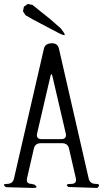

<svg xmlns="http://www.w3.org/2000/svg" viewBox="-22 -972 542 968"><path d="M424.8 -73.2Q430.7 -44.9 460.9 -44.9Q489.3 -44.9 468.8 -24.4L323.2 -29.3Q300.8 -44.9 336.9 -44.9Q366.2 -44.9 360.4 -73.2L326.2 -221.7Q320.3 -250 291 -250H183.6Q154.3 -250 148.4 -221.7L114.3 -73.2Q108.4 -44.9 137.7 -44.9L152.3 -41Q174.8 -24.4 146.5 -24.4L7.8 -28.3Q-14.6 -44.9 13.7 -44.9Q43 -44.9 48.8 -73.2L199.2 -725.6Q205.1 -753.9 240.2 -753.9Q269.5 -753.9 275.4 -725.6ZM165 -298.8Q159.2 -270.5 188.5 -270.5H286.1Q315.4 -270.5 309.6 -298.8L243.2 -584Q237.3 -612.3 231.4 -584ZM98.6 -938.5 118.2 -952.1 141.6 -947.3 230.5 -876 284.2 -829.1 297.9 -810.5Q314.5 -787.1 288.1 -798.8L269.5 -807.6L145.5 -873L106.4 -895.5L93.8 -915Z"/></svg>

Font: B2 Hana
Style: Regular
Weight: 500
Version: 2020-08-05; (max)